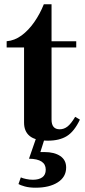

<svg xmlns="http://www.w3.org/2000/svg" viewBox="-20 -642 394 894"><path d="M203 13Q145 13 118.5 -8.5Q92 -30 92 -71V-421H11V-450Q48 -453 80.5 -477Q113 -501 139.5 -539Q166 -577 184 -622H220V-450H335V-421H220V-85Q220 -40 258 -40Q278 -40 294.5 -53Q311 -66 330 -98L352 -85Q326 -30 291.5 -8.5Q257 13 203 13ZM146 232Q116 232 95 226Q74 220 66 215L77 184Q85 188 101.5 191.5Q118 195 133 195Q161 195 177 183.5Q193 172 193 148Q193 98 115 97L152 -10H192L168 66H187Q233 66 260.5 84.5Q288 103 288 138Q288 182 249 207Q210 232 146 232Z"/></svg>

Font: Libre Bodoni SemiBold
Style: Regular
Weight: 600
Designer: Pablo Impallari, Rodrigo Fuenzalida
Foundry: Impallari Type
Version: Version 2.005;gftools[0.9.23]